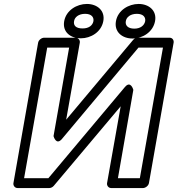

<svg xmlns="http://www.w3.org/2000/svg" viewBox="-20 -927 899 972"><path d="M681 -686H805L688 -25H577L655 -472C655 -472 642 -522 612 -486L225 -25H102L219 -686H330L251 -238C251 -238 264 -188 294 -224ZM677 -736C669 -736 660 -732 654 -725L315 -321L384 -711C386 -722 378 -736 363 -736H203C192 -736 176 -726 173 -711L48 0C46 11 54 25 69 25H229C237 25 246 21 252 14L591 -389L522 0C520 11 528 25 543 25H704C715 25 731 15 734 0L859 -711C861 -722 854 -736 839 -736ZM398 -783C363 -783 351 -799 355 -820C358 -840 378 -857 411 -857C443 -857 456 -840 453 -820C449 -799 431 -783 398 -783ZM389 -733C440 -733 493 -765 503 -820C513 -874 471 -907 420 -907C369 -907 315 -875 305 -820C295 -764 338 -733 389 -733ZM660 -782C627 -782 613 -799 617 -820C620 -840 640 -857 673 -857C705 -857 718 -840 715 -820C711 -799 692 -782 660 -782ZM651 -732C702 -732 755 -765 765 -820C775 -874 733 -907 682 -907C631 -907 577 -875 567 -820C557 -765 599 -732 651 -732Z"/></svg>

Font: Asimov
Style: WidOuIt
Weight: 500
Designer: Google
Version: Version 2.000980; 2014